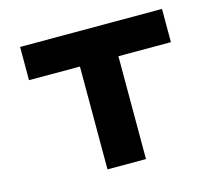

<svg xmlns="http://www.w3.org/2000/svg" viewBox="-100 -827 1085 954"><g transform="rotate(-15 442.5 -350.0)"><path d="M340 0V-529H78V-700H808V-529H538V0Z"/></g></svg>

Font: Lexend Peta ExtraBold
Style: Regular
Weight: 800
Version: Version 1.007